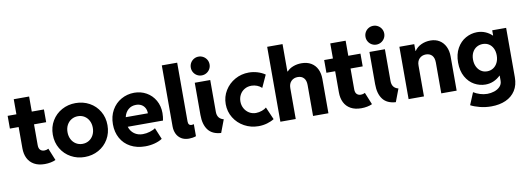

<svg xmlns="http://www.w3.org/2000/svg" viewBox="-70 -1229 5204 1898"><g transform="rotate(-10 2531.5 -280.5)"><path d="M97.7 -184.6V-397.5H9.8V-525.4H97.7V-676.8H252V-525.4H374V-397.5H252V-188.5Q252 -156.2 267.3 -140.6Q282.7 -125 308.6 -125Q330.6 -125 349.6 -135.7L399.4 -13.7Q377.9 -3.4 348.9 2.2Q319.8 7.8 290 7.8Q226.6 7.8 183.6 -16.4Q140.6 -40.5 119.1 -83.7Q97.7 -127 97.7 -184.6Z M417 -263.7Q417 -341.3 453.9 -402.8Q490.7 -464.4 553.5 -498.8Q616.2 -533.2 691.4 -533.2Q768.1 -533.2 830.6 -498.8Q893.1 -464.4 929.4 -402.8Q965.8 -341.3 965.8 -263.7Q965.8 -185.5 929.4 -123.5Q893.1 -61.5 830.3 -26.9Q767.6 7.8 691.4 7.8Q616.2 7.8 553.5 -26.9Q490.7 -61.5 453.9 -123.5Q417 -185.5 417 -263.7ZM818.4 -263.7Q818.4 -303.2 802.2 -334.5Q786.1 -365.7 757.6 -383.5Q729 -401.4 692.4 -401.4Q656.2 -401.4 627 -383.8Q597.7 -366.2 581.1 -335Q564.5 -303.7 564.5 -263.7Q564.5 -222.7 581.1 -190.9Q597.7 -159.2 626.7 -141.6Q655.8 -124 691.4 -124Q727.5 -124 756.3 -141.6Q785.2 -159.2 801.8 -190.9Q818.4 -222.7 818.4 -263.7Z M1020 -261.7Q1020 -342.3 1054.9 -403.8Q1089.8 -465.3 1149.4 -499Q1209 -532.7 1279.8 -533.2Q1347.2 -533.2 1402.6 -502Q1458 -470.7 1490 -414.6Q1522 -358.4 1522 -287.1Q1521.5 -247.6 1514.2 -212.9H1160.2Q1173.8 -167.5 1209.7 -141.4Q1245.6 -115.2 1295.4 -115.2Q1330.6 -115.2 1366.9 -126.2Q1403.3 -137.2 1422.4 -152.3L1470.2 -37.1Q1439.5 -16.6 1394 -4.4Q1348.6 7.8 1298.3 7.8Q1214.4 7.8 1151.1 -26.4Q1087.9 -60.5 1054 -121.8Q1020 -183.1 1020 -261.7ZM1379.4 -309.6Q1379.4 -340.8 1366.5 -364Q1353.5 -387.2 1330.6 -399.7Q1307.6 -412.1 1277.8 -412.1Q1231 -412.1 1199.2 -384Q1167.5 -356 1157.2 -309.6Z M1597.2 -139.6V-752H1751.5V-162.1Q1751.5 -121.6 1785.6 -121.1Q1792 -121.6 1798.1 -122.8Q1804.2 -124 1808.1 -125V-3.9Q1773.9 7.8 1736.8 7.8Q1691.9 7.8 1660.4 -11.7Q1628.9 -31.2 1613 -64.9Q1597.2 -98.6 1597.2 -139.6Z M1888.2 -203.1V-526.4H2043.5V-206.1Q2043.9 -137.2 2107.9 -121.1L2059.1 7.8Q1971.2 2.4 1929.7 -52.2Q1888.2 -106.9 1888.2 -203.1ZM1875.5 -679.7Q1875.5 -706.1 1887.9 -727.5Q1900.4 -749 1921.9 -761.7Q1943.4 -774.4 1969.2 -774.4Q1995.1 -774.4 2016.8 -761.7Q2038.6 -749 2051.3 -727.5Q2064 -706.1 2064 -679.7Q2064 -654.3 2051.3 -632.8Q2038.6 -611.3 2016.8 -598.6Q1995.1 -585.9 1969.2 -585.9Q1943.4 -585.9 1921.9 -598.6Q1900.4 -611.3 1887.9 -632.8Q1875.5 -654.3 1875.5 -679.7Z M2152.8 -264.6Q2152.8 -338.9 2190.4 -400.4Q2228 -461.9 2291.7 -497.6Q2355.5 -533.2 2430.2 -533.2Q2474.6 -533.2 2516.8 -520.5Q2559.1 -507.8 2593.3 -484.4L2536.6 -360.4Q2516.6 -379.4 2490.5 -389.6Q2464.4 -399.9 2435.1 -400.4Q2394.5 -400.4 2363.8 -381.8Q2333 -363.3 2316.7 -332.5Q2300.3 -301.8 2300.3 -264.6Q2300.3 -227.1 2317.6 -195.6Q2335 -164.1 2365.2 -145.5Q2395.5 -127 2433.1 -127Q2463.9 -127.4 2493.7 -138.2Q2523.4 -148.9 2538.6 -163.1L2593.3 -37.1Q2564 -18.1 2522.5 -6.1Q2481 5.9 2436 5.9Q2358.9 5.9 2293.9 -29.8Q2229 -65.4 2190.9 -127.4Q2152.8 -189.5 2152.8 -264.6Z M2654.8 -752H2809.1V-477.5H2814Q2838.4 -504.4 2877.2 -518.8Q2916 -533.2 2959.5 -533.2Q3016.1 -533.2 3056.2 -509.3Q3096.2 -485.4 3116.7 -442.9Q3137.2 -400.4 3137.2 -344.7V0H2982.9V-310.5Q2982.9 -356.9 2960.7 -381.1Q2938.5 -405.3 2899.9 -405.3Q2860.4 -405.3 2834.7 -380.1Q2809.1 -355 2809.1 -309.6V0H2654.8Z M3274.9 -184.6V-397.5H3187V-525.4H3274.9V-676.8H3429.2V-525.4H3551.3V-397.5H3429.2V-188.5Q3429.2 -156.2 3444.6 -140.6Q3460 -125 3485.8 -125Q3507.8 -125 3526.9 -135.7L3576.7 -13.7Q3555.2 -3.4 3526.1 2.2Q3497.1 7.8 3467.3 7.8Q3403.8 7.8 3360.8 -16.4Q3317.9 -40.5 3296.4 -83.7Q3274.9 -127 3274.9 -184.6Z M3641.6 -203.1V-526.4H3796.9V-206.1Q3797.4 -137.2 3861.3 -121.1L3812.5 7.8Q3724.6 2.4 3683.1 -52.2Q3641.6 -106.9 3641.6 -203.1ZM3628.9 -679.7Q3628.9 -706.1 3641.4 -727.5Q3653.8 -749 3675.3 -761.7Q3696.8 -774.4 3722.7 -774.4Q3748.5 -774.4 3770.3 -761.7Q3792 -749 3804.7 -727.5Q3817.4 -706.1 3817.4 -679.7Q3817.4 -654.3 3804.7 -632.8Q3792 -611.3 3770.3 -598.6Q3748.5 -585.9 3722.7 -585.9Q3696.8 -585.9 3675.3 -598.6Q3653.8 -611.3 3641.4 -632.8Q3628.9 -654.3 3628.9 -679.7Z M3941.9 -525.4H4091.3V-457H4094.2Q4119.1 -493.7 4161.6 -513.4Q4204.1 -533.2 4254.4 -533.2Q4306.2 -533.2 4344.5 -509.3Q4382.8 -485.4 4403.6 -442.4Q4424.3 -399.4 4424.3 -343.8V0H4270V-310.5Q4269.5 -356.9 4247.6 -380.9Q4225.6 -404.8 4186 -405.3Q4146.5 -404.8 4121.1 -379.4Q4095.7 -354 4096.2 -308.6V0H3941.9Z M4530.3 165 4581.1 43Q4610.4 61.5 4646.5 72.8Q4682.6 84 4718.8 84Q4753.4 84 4788.1 72.8Q4822.8 61.5 4845.9 37.6Q4869.1 13.7 4869.1 -21.5V-72.3H4866.7Q4835.9 -42.5 4797.9 -26.1Q4759.8 -9.8 4716.8 -9.8Q4658.2 -9.8 4605.5 -39.1Q4552.7 -68.4 4519.5 -127.4Q4486.3 -186.5 4486.3 -270.5Q4486.3 -354 4519.8 -413.6Q4553.2 -473.1 4607.2 -503.4Q4661.1 -533.7 4721.7 -534.2Q4765.6 -534.2 4803.5 -518.6Q4841.3 -502.9 4871.1 -474.6H4874V-526.4H5013.7V-30.3Q5013.7 47.9 4978.8 102.5Q4943.8 157.2 4881.1 185.1Q4818.4 212.9 4736.3 212.9Q4676.3 212.9 4621.6 198.7Q4566.9 184.6 4530.3 165ZM4875 -274.4Q4875 -315.4 4859.9 -345.9Q4844.7 -376.5 4818.4 -392.8Q4792 -409.2 4757.8 -409.2Q4722.7 -409.2 4695.3 -392.6Q4668 -376 4652.3 -345.5Q4636.7 -314.9 4636.7 -274.4Q4636.7 -233.9 4652.1 -202.4Q4667.5 -170.9 4694.1 -153.3Q4720.7 -135.7 4754.9 -135.7Q4789.6 -135.7 4816.7 -153.1Q4843.8 -170.4 4859.4 -202.1Q4875 -233.9 4875 -274.4Z"/></g></svg>

Font: Reddit Sans Strawberry ExBold
Style: Regular
Weight: 800
Designer: Stephen Hutchings
Foundry: Reddit
Version: Version 1.013